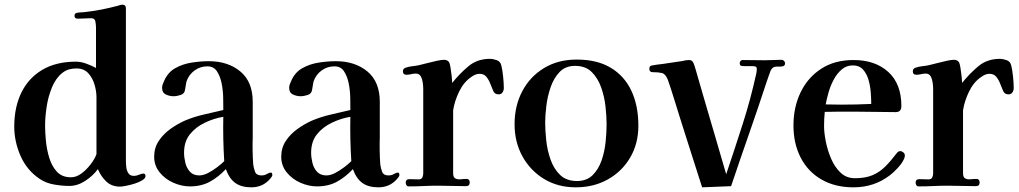

<svg xmlns="http://www.w3.org/2000/svg" viewBox="-20 -796 4361 822"><path d="M393 -380V-136Q386 -116 368.5 -93Q351 -70 329 -53.5Q307 -37 284 -37Q246 -37 224 -60.5Q202 -84 191 -120Q180 -156 176.5 -193.5Q173 -231 173 -259Q173 -293 179.5 -337.5Q186 -382 202.5 -422Q219 -462 247 -484Q261 -495 276 -499Q291 -503 307 -503Q339 -503 357.5 -483Q376 -463 384.5 -434.5Q393 -406 393 -380ZM603 -42Q603 -46 601 -49.5Q599 -53 594 -53Q587 -53 575.5 -48Q564 -43 553 -43Q537 -43 529.5 -54.5Q522 -66 520.5 -81.5Q519 -97 519 -109V-760Q519 -776 504 -776Q500 -776 496 -775Q492 -774 487 -772Q469 -767 451 -763Q433 -759 414 -755Q396 -752 378 -749Q360 -746 341 -744Q334 -743 326 -743Q318 -743 310 -741Q299 -740 299 -728Q299 -716 313 -716Q327 -716 341.5 -717Q356 -718 371 -718Q386 -718 388.5 -703.5Q391 -689 391 -678V-505Q373 -515 349.5 -523.5Q326 -532 305 -532Q220 -532 161 -497Q102 -462 71.5 -399.5Q41 -337 41 -254Q41 -190 68 -128.5Q95 -67 150 -30Q177 -12 211.5 -6Q246 0 277 0Q312 0 345.5 -22Q379 -44 399 -72Q412 -41 435 -19Q458 3 494 3Q502 3 520 -0.5Q538 -4 557 -10Q576 -16 589.5 -24.5Q603 -33 603 -42Z M940 -106Q928 -94 909.5 -80Q891 -66 871 -55.5Q851 -45 833 -45Q808 -45 793.5 -60.5Q779 -76 773.5 -99Q768 -122 768 -142Q768 -190 793 -221Q818 -252 856.5 -270.5Q895 -289 936 -296Q935 -248 936 -200.5Q937 -153 940 -106ZM1146 -47Q1146 -49 1145 -53Q1144 -57 1140 -57Q1132 -57 1122.5 -51Q1113 -45 1099 -45Q1078 -45 1072 -60.5Q1066 -76 1064 -93Q1062 -122 1061.5 -151.5Q1061 -181 1062 -209V-360Q1062 -446 1009 -490Q956 -534 874 -534Q839 -534 800.5 -528Q762 -522 730 -504Q698 -486 682 -448Q679 -441 676.5 -434.5Q674 -428 674 -420Q674 -399 690 -391.5Q706 -384 723 -384Q737 -384 753.5 -389.5Q770 -395 772 -411Q774 -420 775 -428.5Q776 -437 778 -446Q788 -476 812.5 -494Q837 -512 868 -512Q895 -512 909 -490.5Q923 -469 929 -438.5Q935 -408 935.5 -377.5Q936 -347 936 -329V-325Q894 -315 852 -305.5Q810 -296 770 -279Q739 -265 709 -243.5Q679 -222 659.5 -192.5Q640 -163 640 -125Q640 -87 663.5 -58Q687 -29 722.5 -13.5Q758 2 793 2Q842 2 878.5 -18Q915 -38 947 -72Q961 -32 987 -13Q1013 6 1056 6Q1105 6 1136 -30Q1139 -33 1142.5 -38Q1146 -43 1146 -47Z M1484 -106Q1472 -94 1453.5 -80Q1435 -66 1415 -55.5Q1395 -45 1377 -45Q1352 -45 1337.5 -60.5Q1323 -76 1317.5 -99Q1312 -122 1312 -142Q1312 -190 1337 -221Q1362 -252 1400.5 -270.5Q1439 -289 1480 -296Q1479 -248 1480 -200.5Q1481 -153 1484 -106ZM1690 -47Q1690 -49 1689 -53Q1688 -57 1684 -57Q1676 -57 1666.5 -51Q1657 -45 1643 -45Q1622 -45 1616 -60.5Q1610 -76 1608 -93Q1606 -122 1605.5 -151.5Q1605 -181 1606 -209V-360Q1606 -446 1553 -490Q1500 -534 1418 -534Q1383 -534 1344.5 -528Q1306 -522 1274 -504Q1242 -486 1226 -448Q1223 -441 1220.5 -434.5Q1218 -428 1218 -420Q1218 -399 1234 -391.5Q1250 -384 1267 -384Q1281 -384 1297.5 -389.5Q1314 -395 1316 -411Q1318 -420 1319 -428.5Q1320 -437 1322 -446Q1332 -476 1356.5 -494Q1381 -512 1412 -512Q1439 -512 1453 -490.5Q1467 -469 1473 -438.5Q1479 -408 1479.5 -377.5Q1480 -347 1480 -329V-325Q1438 -315 1396 -305.5Q1354 -296 1314 -279Q1283 -265 1253 -243.5Q1223 -222 1203.5 -192.5Q1184 -163 1184 -125Q1184 -87 1207.5 -58Q1231 -29 1266.5 -13.5Q1302 2 1337 2Q1386 2 1422.5 -18Q1459 -38 1491 -72Q1505 -32 1531 -13Q1557 6 1600 6Q1649 6 1680 -30Q1683 -33 1686.5 -38Q1690 -43 1690 -47Z M2137 -419Q2137 -439 2134 -468.5Q2131 -498 2126 -517Q2122 -533 2106.5 -538.5Q2091 -544 2077 -544Q2023 -544 1985 -512Q1947 -480 1916 -441Q1916 -449 1914 -468Q1912 -487 1909 -505.5Q1906 -524 1903 -529Q1896 -540 1881 -540Q1870 -540 1849.5 -535.5Q1829 -531 1808 -525.5Q1787 -520 1774 -517Q1760 -514 1745 -512.5Q1730 -511 1716 -506Q1705 -502 1705 -491Q1705 -476 1720 -476Q1731 -476 1740.5 -478.5Q1750 -481 1760 -481Q1775 -481 1781.5 -469Q1788 -457 1790 -442Q1792 -427 1792 -416Q1792 -397 1792 -378Q1792 -359 1792 -340Q1792 -269 1792 -197Q1792 -125 1792 -54Q1792 -44 1788 -36Q1784 -28 1772 -28Q1762 -28 1752.5 -28.5Q1743 -29 1733 -29Q1717 -29 1717 -14Q1717 -9 1720 -3.5Q1723 2 1730 2Q1762 2 1793 0.5Q1824 -1 1855 -1Q1885 -1 1915 0Q1945 1 1975 1Q1991 1 1991 -15Q1991 -30 1977 -30Q1966 -30 1952.5 -28.5Q1939 -27 1929.5 -32Q1920 -37 1920 -54V-177Q1920 -214 1920 -251Q1920 -288 1920 -325V-324Q1926 -363 1945.5 -403.5Q1965 -444 1997 -466Q2005 -472 2014 -476Q2023 -480 2033 -480Q2052 -480 2062.5 -467Q2073 -454 2079.5 -436.5Q2086 -419 2092 -406Q2098 -392 2115 -392Q2126 -392 2131.5 -400.5Q2137 -409 2137 -419Z M2577 -263Q2577 -232 2573 -190.5Q2569 -149 2556 -110.5Q2543 -72 2517.5 -46.5Q2492 -21 2450 -21Q2405 -21 2378 -47Q2351 -73 2337 -113Q2323 -153 2318.5 -195.5Q2314 -238 2314 -271Q2314 -301 2319 -342.5Q2324 -384 2337.5 -423Q2351 -462 2376 -488Q2401 -514 2442 -514Q2487 -514 2513.5 -487.5Q2540 -461 2554 -421Q2568 -381 2572.5 -338.5Q2577 -296 2577 -263ZM2713 -258Q2713 -343 2683.5 -406.5Q2654 -470 2595.5 -505.5Q2537 -541 2449 -541Q2369 -541 2309 -504.5Q2249 -468 2216 -405.5Q2183 -343 2183 -264Q2183 -188 2216.5 -127Q2250 -66 2309 -30Q2368 6 2445 6Q2522 6 2582.5 -28Q2643 -62 2678 -121.5Q2713 -181 2713 -258Z M3341 -525Q3341 -531 3336.5 -535.5Q3332 -540 3326 -540Q3308 -540 3290.5 -539Q3273 -538 3255 -538Q3231 -538 3207 -538.5Q3183 -539 3159 -539Q3155 -539 3151 -535.5Q3147 -532 3147 -527Q3147 -517 3151.5 -515Q3156 -513 3164 -513H3199Q3206 -513 3213 -511.5Q3220 -510 3220 -501Q3220 -496 3219.5 -491.5Q3219 -487 3218 -482Q3194 -372 3159.5 -264.5Q3125 -157 3089 -50Q3066 -130 3042.5 -209.5Q3019 -289 2996 -368L2965 -475Q2961 -488 2957.5 -501Q2954 -514 2949 -526Q2944 -539 2930 -539Q2923 -539 2916.5 -538Q2910 -537 2903 -535Q2881 -532 2859.5 -528.5Q2838 -525 2816 -522Q2806 -521 2794.5 -519.5Q2783 -518 2773 -516Q2766 -515 2763 -512Q2760 -509 2760 -501Q2760 -487 2775 -487Q2798 -487 2813.5 -483.5Q2829 -480 2839 -455Q2853 -415 2865.5 -374Q2878 -333 2891 -292Q2915 -217 2938.5 -142.5Q2962 -68 2986 6L3110 1Q3148 -112 3187 -223.5Q3226 -335 3263 -448Q3267 -459 3271 -471Q3275 -483 3279 -493Q3287 -511 3306 -511Q3308 -511 3313 -511Q3318 -511 3322 -511Q3330 -511 3335.5 -514Q3341 -517 3341 -525Z M3710 -351Q3646 -348 3581 -348Q3565 -348 3548.5 -348.5Q3532 -349 3515 -349Q3519 -371 3527 -399.5Q3535 -428 3549 -454.5Q3563 -481 3583.5 -498.5Q3604 -516 3631 -516Q3659 -516 3675 -498Q3691 -480 3698.5 -453.5Q3706 -427 3708 -399Q3710 -371 3710 -351ZM3854 -130Q3854 -138 3847.5 -143.5Q3841 -149 3834 -149Q3829 -149 3825.5 -146.5Q3822 -144 3819 -140Q3794 -107 3770 -83Q3746 -59 3715.5 -46Q3685 -33 3640 -33Q3604 -33 3579 -56.5Q3554 -80 3538.5 -116Q3523 -152 3515.5 -190Q3508 -228 3508 -256Q3508 -287 3511 -317Q3543 -318 3575 -318Q3607 -318 3639 -318Q3683 -318 3727 -317Q3771 -316 3815 -316Q3839 -316 3839 -342Q3839 -437 3783 -488Q3727 -539 3634 -539Q3553 -539 3495.5 -501.5Q3438 -464 3407.5 -400.5Q3377 -337 3377 -259Q3377 -181 3408 -121Q3439 -61 3497 -27.5Q3555 6 3634 6Q3722 6 3789 -45Q3804 -56 3823 -76.5Q3842 -97 3849 -113Q3851 -116 3852.5 -121.5Q3854 -127 3854 -130Z M4320 -419Q4320 -439 4317 -468.5Q4314 -498 4309 -517Q4305 -533 4289.5 -538.5Q4274 -544 4260 -544Q4206 -544 4168 -512Q4130 -480 4099 -441Q4099 -449 4097 -468Q4095 -487 4092 -505.5Q4089 -524 4086 -529Q4079 -540 4064 -540Q4053 -540 4032.5 -535.5Q4012 -531 3991 -525.5Q3970 -520 3957 -517Q3943 -514 3928 -512.5Q3913 -511 3899 -506Q3888 -502 3888 -491Q3888 -476 3903 -476Q3914 -476 3923.5 -478.5Q3933 -481 3943 -481Q3958 -481 3964.5 -469Q3971 -457 3973 -442Q3975 -427 3975 -416Q3975 -397 3975 -378Q3975 -359 3975 -340Q3975 -269 3975 -197Q3975 -125 3975 -54Q3975 -44 3971 -36Q3967 -28 3955 -28Q3945 -28 3935.5 -28.5Q3926 -29 3916 -29Q3900 -29 3900 -14Q3900 -9 3903 -3.5Q3906 2 3913 2Q3945 2 3976 0.5Q4007 -1 4038 -1Q4068 -1 4098 0Q4128 1 4158 1Q4174 1 4174 -15Q4174 -30 4160 -30Q4149 -30 4135.5 -28.5Q4122 -27 4112.5 -32Q4103 -37 4103 -54V-177Q4103 -214 4103 -251Q4103 -288 4103 -325V-324Q4109 -363 4128.5 -403.5Q4148 -444 4180 -466Q4188 -472 4197 -476Q4206 -480 4216 -480Q4235 -480 4245.5 -467Q4256 -454 4262.5 -436.5Q4269 -419 4275 -406Q4281 -392 4298 -392Q4309 -392 4314.5 -400.5Q4320 -409 4320 -419Z"/></svg>

Font: UoqMunThenKhung
Style: Regular
Weight: 400
Designer: Font-Kai, 金井和夫, 宇文滿月
Foundry: Kazuo Kanai, Moonlit Owen
Version: Version 1.197